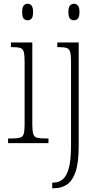

<svg xmlns="http://www.w3.org/2000/svg" viewBox="-20 -762 527 1022"><path d="M127 -654Q114 -654 106 -663Q98 -672 98 -698Q98 -723 106 -732.5Q114 -742 127 -742Q140 -742 148 -732.5Q156 -723 156 -698Q156 -672 148 -663Q140 -654 127 -654ZM23 0V-25H42Q71 -25 86 -29Q101 -33 106 -49Q111 -65 111 -98V-435Q111 -469 106.5 -485.5Q102 -502 88.5 -506.5Q75 -511 48 -511H38V-536H152V-99Q152 -65 157 -49Q162 -33 177 -29Q192 -25 221 -25H238V0ZM373 -654Q361 -654 352.5 -663Q344 -672 344 -698Q344 -723 352.5 -732.5Q361 -742 373 -742Q386 -742 394.5 -732.5Q403 -723 403 -698Q403 -672 394.5 -663Q386 -654 373 -654ZM258 240V210H264Q293 210 314 192.5Q335 175 346.5 132.5Q358 90 358 15V-437Q358 -470 353 -486Q348 -502 335 -506.5Q322 -511 297 -511H285V-536H399V14Q399 104 382 153Q365 202 335.5 221Q306 240 269 240Z"/></svg>

Font: Noto Serif Bengali Condensed ExtraLight
Style: Regular
Weight: 200
Width: 3
Designer: Juan Bruce, Universal Thirst, Indian Type Foundry and the Monotype Design Team.
Foundry: Monotype Imaging Inc.
Version: Version 2.003; ttfautohint (v1.8.4.7-5d5b)